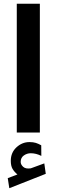

<svg xmlns="http://www.w3.org/2000/svg" viewBox="-20 -702 299 1016"><path d="M72.3 221.2Q55.7 207.5 46.4 191.7Q37.1 175.8 37.1 148.9Q37.1 105.5 67.1 77.6Q97.2 49.8 135.7 49.8Q155.8 49.8 169.7 54.2Q183.6 58.6 198.2 66.9L198.7 123Q170.9 108.9 142.6 108.9Q123 108.9 106.2 120.6Q89.4 132.3 89.4 155.3Q89.8 168.9 102.5 180.7Q115.2 192.4 141.1 189Q142.1 189 145 188L214.4 162.6L222.2 217.8L29.3 293.9L21 240.7ZM190.9 -682.1V-0.5H68.8V-682.1Z"/></svg>

Font: Vazirmatn RD FD
Style: Bold
Weight: 700
Designer: Saber Rastikerdar
Foundry: Saber Rastikerdar
Version: Version 33.003